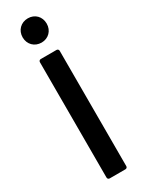

<svg xmlns="http://www.w3.org/2000/svg" viewBox="-238 -944 738 975"><g transform="rotate(-30 131.0 -456.0)"><path d="M177 0C184 0 189 -5 189 -12V-688C189 -695 184 -700 177 -700H85C78 -700 73 -695 73 -688V-12C73 -5 78 0 85 0ZM131 -770C171 -770 201 -800 201 -841C201 -882 172 -912 131 -912C90 -912 60 -882 60 -841C60 -800 90 -770 131 -770Z"/></g></svg>

Font: Barlow SemiBold Numbers
Style: Regular
Weight: 600
Designer: Jeremy Tribby
Foundry: Tribby Type
Version: Version 1.408